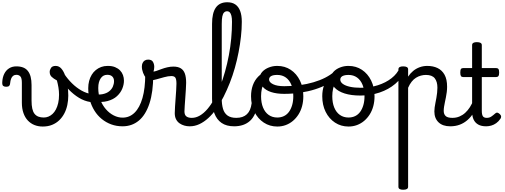

<svg xmlns="http://www.w3.org/2000/svg" viewBox="-75 -1104 4479 1704"><path d="M304 19Q264 19 230.5 5.5Q197 -8 172 -34.5Q147 -61 133 -101Q119 -141 119 -193V-369Q119 -411 106 -425.5Q93 -440 70 -440Q53 -440 41.5 -431Q30 -422 23.5 -405Q17 -388 15 -365Q14 -349 6 -341.5Q-2 -334 -20 -334Q-36 -334 -46 -341Q-56 -348 -55 -374Q-53 -417 -37.5 -448.5Q-22 -480 5.5 -497.5Q33 -515 70 -515Q105 -515 130.5 -505Q156 -495 172.5 -474Q189 -453 197 -422Q205 -391 205 -349V-211Q205 -169 211.5 -140Q218 -111 231.5 -94Q245 -77 265.5 -69Q286 -61 314 -61Q335 -61 354.5 -69Q374 -77 391 -92.5Q408 -108 421 -132.5Q434 -157 441.5 -189.5Q449 -222 449 -264Q449 -296 443.5 -328.5Q438 -361 430 -390Q400 -406 383 -422.5Q366 -439 366 -466Q366 -483 377.5 -501Q389 -519 419 -519Q449 -519 470 -494.5Q491 -470 504.5 -430Q518 -390 524.5 -344Q531 -298 531 -255Q531 -213 522.5 -172.5Q514 -132 496 -97.5Q478 -63 451 -37Q424 -11 387.5 4Q351 19 304 19Z M725 -199Q674 -207 626 -236Q578 -265 533.5 -311Q489 -357 448 -415Q436 -433 444 -447Q452 -461 468 -463.5Q484 -466 495 -448Q525 -403 564 -364.5Q603 -326 648 -300.5Q693 -275 742 -268Q755 -266 760 -254.5Q765 -243 762.5 -229.5Q760 -216 750.5 -206.5Q741 -197 725 -199Z M748 -270Q798 -261 834 -268Q870 -275 893 -293Q916 -311 926.5 -335Q937 -359 937 -384Q937 -410 921.5 -425Q906 -440 879 -440Q865 -440 858 -452Q851 -464 851.5 -479.5Q852 -495 860 -507Q868 -519 884 -519Q920 -519 946.5 -508Q973 -497 990.5 -479Q1008 -461 1016.5 -437.5Q1025 -414 1025 -388Q1025 -353 1010 -316.5Q995 -280 963 -250.5Q931 -221 879 -207Q827 -193 753 -203Z M1013 17Q959 17 912.5 0Q866 -17 828 -48Q790 -79 763.5 -121.5Q737 -164 722.5 -214.5Q708 -265 708 -321Q708 -355 716 -385.5Q724 -416 739 -440.5Q754 -465 775.5 -482.5Q797 -500 823 -509.5Q849 -519 879 -519Q893 -519 899.5 -507Q906 -495 905.5 -479.5Q905 -464 897 -452Q889 -440 875 -440Q858 -440 844 -432.5Q830 -425 819.5 -410Q809 -395 803 -373.5Q797 -352 797 -323Q797 -266 815.5 -218Q834 -170 865 -134.5Q896 -99 934.5 -79.5Q973 -60 1013 -60Q1075 -60 1120 -104.5Q1165 -149 1189.5 -234.5Q1214 -320 1214 -443Q1214 -457 1224.5 -463.5Q1235 -470 1249.5 -469.5Q1264 -469 1274.5 -461.5Q1285 -454 1285 -440Q1285 -288 1251.5 -186Q1218 -84 1157 -33.5Q1096 17 1013 17Z M1607 17Q1584 17 1561 10.5Q1538 4 1518.5 -9.5Q1499 -23 1487.5 -45.5Q1476 -68 1476 -100Q1476 -125 1478.5 -159Q1481 -193 1483.5 -230.5Q1486 -268 1488.5 -302Q1491 -336 1491 -361Q1491 -400 1481.5 -414.5Q1472 -429 1446 -429Q1418 -429 1382 -419Q1346 -409 1312 -399.5Q1278 -390 1257 -390Q1239 -390 1222.5 -409.5Q1206 -429 1195 -457.5Q1184 -486 1184 -513Q1184 -531 1190.5 -545Q1197 -559 1209.5 -567Q1222 -575 1240 -575Q1271 -575 1282.5 -555Q1294 -535 1294 -510Q1294 -499 1292 -488Q1290 -477 1287 -469Q1297 -469 1315.5 -475.5Q1334 -482 1358 -491Q1382 -500 1409.5 -506.5Q1437 -513 1464 -513Q1504 -513 1529 -498Q1554 -483 1565.5 -451.5Q1577 -420 1577 -369Q1577 -346 1574.5 -310.5Q1572 -275 1569.5 -237Q1567 -199 1564.5 -166Q1562 -133 1562 -115Q1562 -84 1579 -71Q1596 -58 1626 -58Q1640 -58 1647 -46.5Q1654 -35 1652.5 -20.5Q1651 -6 1640 5.5Q1629 17 1607 17Z M1609 17Q1590 17 1583.5 5.5Q1577 -6 1581 -20.5Q1585 -35 1597 -46.5Q1609 -58 1628 -58Q1664 -58 1699 -78.5Q1734 -99 1766 -136.5Q1798 -174 1826.5 -225Q1855 -276 1879 -338Q1903 -400 1922.5 -469.5Q1942 -539 1956 -613Q1970 -687 1977 -762Q1984 -837 1984 -910Q1984 -929 1997 -938.5Q2010 -948 2027.5 -948Q2045 -948 2058 -938.5Q2071 -929 2071 -910Q2071 -847 2063.5 -779Q2056 -711 2042.5 -641Q2029 -571 2009.5 -502Q1990 -433 1964.5 -368.5Q1939 -304 1909.5 -245.5Q1880 -187 1846 -139Q1812 -91 1773.5 -56Q1735 -21 1694 -2Q1653 17 1609 17Z M2003 17Q1935 17 1891.5 -13Q1848 -43 1827.5 -98.5Q1807 -154 1807 -228V-892Q1807 -989 1840.5 -1036.5Q1874 -1084 1942 -1084Q1985 -1084 2013.5 -1064.5Q2042 -1045 2056.5 -1006.5Q2071 -968 2071 -910Q2071 -891 2058 -882Q2045 -873 2027.5 -873Q2010 -873 1997 -882Q1984 -891 1984 -910Q1984 -942 1979 -963Q1974 -984 1964.5 -994Q1955 -1004 1940 -1004Q1925 -1004 1914 -993.5Q1903 -983 1898 -958.5Q1893 -934 1893 -892V-228Q1893 -176 1904.5 -137.5Q1916 -99 1944.5 -78.5Q1973 -58 2022 -58Q2036 -58 2042.5 -46.5Q2049 -35 2047.5 -20.5Q2046 -6 2035 5.5Q2024 17 2003 17Z M2003 17Q1989 17 1982.5 5.5Q1976 -6 1977.5 -20.5Q1979 -35 1990 -46.5Q2001 -58 2022 -58Q2052 -58 2075.5 -66Q2099 -74 2116 -90Q2133 -106 2143.5 -130Q2154 -154 2158 -186Q2160 -201 2173 -205.5Q2186 -210 2198.5 -205.5Q2211 -201 2209 -186Q2205 -133 2188 -94.5Q2171 -56 2144 -31.5Q2117 -7 2081.5 5Q2046 17 2003 17Z M2386 19Q2319 19 2266 -16Q2213 -51 2183 -111.5Q2153 -172 2153 -250Q2153 -303 2169 -347.5Q2185 -392 2217 -424.5Q2249 -457 2298 -475.5Q2347 -494 2413 -494Q2426 -494 2429.5 -483Q2433 -472 2428.5 -461Q2424 -450 2411 -450Q2380 -450 2353.5 -441Q2327 -432 2306.5 -415Q2286 -398 2271.5 -374Q2257 -350 2249.5 -318.5Q2242 -287 2242 -250Q2242 -192 2259.5 -149.5Q2277 -107 2309.5 -84Q2342 -61 2386 -61Q2419 -61 2445.5 -74Q2472 -87 2490 -112Q2508 -137 2518 -172Q2528 -207 2528 -250Q2528 -308 2511 -350.5Q2494 -393 2462 -416Q2430 -439 2386 -439Q2367 -439 2358 -451Q2349 -463 2349 -479Q2349 -495 2358 -507Q2367 -519 2386 -519Q2453 -519 2505 -484.5Q2557 -450 2587 -389Q2617 -328 2617 -250Q2617 -203 2606 -162Q2595 -121 2574 -88Q2553 -55 2524.5 -31Q2496 -7 2461 6Q2426 19 2386 19Z M2447 -271Q2380 -271 2331 -287Q2282 -303 2256 -334.5Q2230 -366 2230 -410Q2230 -442 2252.5 -466.5Q2275 -491 2310.5 -505Q2346 -519 2384 -519Q2403 -519 2412.5 -507Q2422 -495 2422 -479Q2422 -463 2412.5 -451Q2403 -439 2384 -439Q2349 -439 2331 -428.5Q2313 -418 2313 -398Q2313 -374 2348.5 -356.5Q2384 -339 2448 -339Q2519 -339 2584.5 -348Q2650 -357 2707.5 -374Q2765 -391 2811 -414.5Q2857 -438 2889 -466Q2899 -475 2913 -469Q2927 -463 2932 -449Q2937 -435 2919 -419Q2884 -386 2833.5 -358.5Q2783 -331 2722 -311.5Q2661 -292 2591 -281.5Q2521 -271 2447 -271Z M3018 19Q2951 19 2898 -16Q2845 -51 2815 -111.5Q2785 -172 2785 -250Q2785 -303 2801 -347.5Q2817 -392 2849 -424.5Q2881 -457 2930 -475.5Q2979 -494 3045 -494Q3058 -494 3061.5 -483Q3065 -472 3060.5 -461Q3056 -450 3043 -450Q3012 -450 2985.5 -441Q2959 -432 2938.5 -415Q2918 -398 2903.5 -374Q2889 -350 2881.5 -318.5Q2874 -287 2874 -250Q2874 -192 2891.5 -149.5Q2909 -107 2941.5 -84Q2974 -61 3018 -61Q3051 -61 3077.5 -74Q3104 -87 3122 -112Q3140 -137 3150 -172Q3160 -207 3160 -250Q3160 -308 3143 -350.5Q3126 -393 3094 -416Q3062 -439 3018 -439Q2999 -439 2990 -451Q2981 -463 2981 -479Q2981 -495 2990 -507Q2999 -519 3018 -519Q3085 -519 3137 -484.5Q3189 -450 3219 -389Q3249 -328 3249 -250Q3249 -203 3238 -162Q3227 -121 3206 -88Q3185 -55 3156.5 -31Q3128 -7 3093 6Q3058 19 3018 19Z M3124 -256Q3042 -256 2983.5 -274.5Q2925 -293 2893.5 -327.5Q2862 -362 2862 -410Q2862 -442 2884.5 -466.5Q2907 -491 2942.5 -505Q2978 -519 3016 -519Q3035 -519 3044.5 -507Q3054 -495 3054 -479Q3054 -463 3044.5 -451Q3035 -439 3016 -439Q2993 -439 2977 -434Q2961 -429 2953 -420Q2945 -411 2945 -398Q2945 -376 2967.5 -359.5Q2990 -343 3030.5 -334Q3071 -325 3126 -325Q3208 -325 3278.5 -347.5Q3349 -370 3400 -410Q3451 -450 3474 -504Q3477 -509 3490 -506.5Q3503 -504 3514 -495.5Q3525 -487 3519 -474Q3491 -409 3432.5 -359.5Q3374 -310 3294.5 -283Q3215 -256 3124 -256Z M3503 580Q3482 580 3471.5 573.5Q3461 567 3461 554V-489Q3461 -502 3471.5 -508.5Q3482 -515 3503 -515Q3525 -515 3536 -508.5Q3547 -502 3547 -489V-424Q3566 -453 3592 -474.5Q3618 -496 3650 -507.5Q3682 -519 3717 -519Q3769 -519 3808.5 -500Q3848 -481 3870.5 -440.5Q3893 -400 3893 -334Q3893 -310 3890 -286.5Q3887 -263 3882.5 -240.5Q3878 -218 3873.5 -197Q3869 -176 3866 -156.5Q3863 -137 3863 -120Q3863 -91 3880 -74.5Q3897 -58 3940 -58Q3954 -58 3960.5 -46.5Q3967 -35 3965.5 -20.5Q3964 -6 3953 5.5Q3942 17 3921 17Q3854 17 3817 -18.5Q3780 -54 3780 -115Q3780 -131 3782.5 -150.5Q3785 -170 3789.5 -191.5Q3794 -213 3798 -236Q3802 -259 3804.5 -281.5Q3807 -304 3807 -326Q3807 -379 3783.5 -409Q3760 -439 3705 -439Q3683 -439 3660.5 -433Q3638 -427 3617 -414Q3596 -401 3578.5 -379Q3561 -357 3547 -325V554Q3547 567 3536 573.5Q3525 580 3503 580Z M3921 17Q3907 17 3900.5 5.5Q3894 -6 3895.5 -20.5Q3897 -35 3908 -46.5Q3919 -58 3940 -58Q3974 -58 4002.5 -70Q4031 -82 4054 -103Q4077 -124 4095.5 -153Q4114 -182 4127 -216Q4133 -231 4145 -229.5Q4157 -228 4165.5 -219Q4174 -210 4171 -199Q4155 -148 4131 -108Q4107 -68 4075.5 -40Q4044 -12 4005.5 2.5Q3967 17 3921 17Z M4239 17Q4197 17 4169.5 1.5Q4142 -14 4128.5 -42.5Q4115 -71 4115 -111V-420H4037Q4022 -420 4016 -429Q4010 -438 4010 -460Q4010 -483 4016 -491.5Q4022 -500 4037 -500H4115V-704Q4115 -717 4125.5 -723.5Q4136 -730 4157 -730Q4179 -730 4190 -723.5Q4201 -717 4201 -704V-500H4327Q4342 -500 4348.5 -491.5Q4355 -483 4355 -460Q4355 -438 4348.5 -429Q4342 -420 4327 -420H4201V-121Q4201 -87 4210.5 -72.5Q4220 -58 4245 -58Q4268 -58 4284.5 -69Q4301 -80 4319 -96Q4331 -107 4341.5 -103.5Q4352 -100 4361 -91Q4372 -81 4372.5 -70.5Q4373 -60 4367 -51Q4350 -26 4329 -11Q4308 4 4285 10.5Q4262 17 4239 17Z"/></svg>

Font: Playwrite AR
Style: Regular
Weight: 400
Designer: Veronika Burian, José Scaglione
Foundry: TypeTogether
Version: Version 1.002